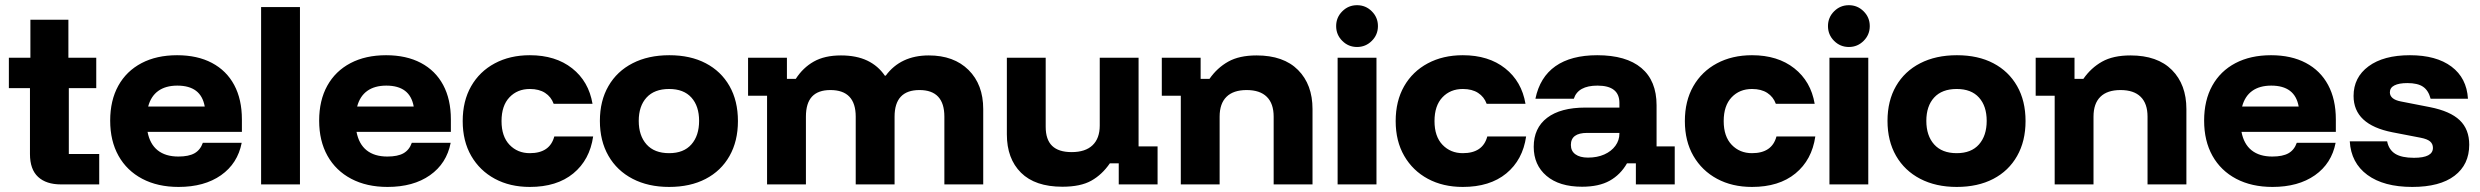

<svg xmlns="http://www.w3.org/2000/svg" viewBox="-20 -728 9790 758"><path d="M220.8 0Q162.5 0 130.4 -29.6Q98.3 -59.2 98.3 -120V-380H15V-500H100V-650H250V-500H360V-380H251.7V-120H371.7V0Z M685 10Q602.5 10 541.7 -22.1Q480.8 -54.2 447.9 -112.9Q415 -171.7 415 -251.7Q415 -331.7 447.1 -389.6Q479.2 -447.5 538.8 -478.8Q598.3 -510 679.2 -510Q759.2 -510 816.7 -479.6Q874.2 -449.2 904.6 -392.5Q935 -335.8 935 -256.7V-207.5H562.5Q571.7 -159.2 602.5 -134.6Q633.3 -110 684.2 -110Q725 -110 747.9 -122.9Q770.8 -135.8 780.8 -164.2H934.2Q918.3 -82.5 852.5 -36.2Q786.7 10 685 10ZM565 -307.5H788.3Q780.8 -349.2 753.8 -369.6Q726.7 -390 680 -390Q634.2 -390 605 -369.2Q575.8 -348.3 565 -307.5Z M1010.8 0V-700H1164.2V0Z M1510 10Q1427.5 10 1366.7 -22.1Q1305.8 -54.2 1272.9 -112.9Q1240 -171.7 1240 -251.7Q1240 -331.7 1272.1 -389.6Q1304.2 -447.5 1363.8 -478.8Q1423.3 -510 1504.2 -510Q1584.2 -510 1641.7 -479.6Q1699.2 -449.2 1729.6 -392.5Q1760 -335.8 1760 -256.7V-207.5H1387.5Q1396.7 -159.2 1427.5 -134.6Q1458.3 -110 1509.2 -110Q1550 -110 1572.9 -122.9Q1595.8 -135.8 1605.8 -164.2H1759.2Q1743.3 -82.5 1677.5 -36.2Q1611.7 10 1510 10ZM1390 -307.5H1613.3Q1605.8 -349.2 1578.8 -369.6Q1551.7 -390 1505 -390Q1459.2 -390 1430 -369.2Q1400.8 -348.3 1390 -307.5Z M2071.7 10Q1993.3 10 1933.8 -22.1Q1874.2 -54.2 1840.4 -112.5Q1806.7 -170.8 1806.7 -250Q1806.7 -329.2 1840 -387.5Q1873.3 -445.8 1933.3 -477.9Q1993.3 -510 2071.7 -510Q2173.3 -510 2238.8 -458.3Q2304.2 -406.7 2319.2 -318.3H2165.8Q2155.8 -345.8 2132.1 -361.2Q2108.3 -376.7 2071.7 -376.7Q2022.5 -376.7 1991.3 -343.8Q1960 -310.8 1960 -250Q1960 -189.2 1991.7 -156.2Q2023.3 -123.3 2071.7 -123.3Q2150.8 -123.3 2168.3 -189.2H2321.7Q2308.3 -96.7 2243.3 -43.3Q2178.3 10 2071.7 10Z M2621.7 10Q2539.2 10 2477.5 -22.1Q2415.8 -54.2 2382.1 -112.9Q2348.3 -171.7 2348.3 -250.8Q2348.3 -330 2382.1 -388.3Q2415.8 -446.7 2477.5 -478.3Q2539.2 -510 2622.5 -510Q2705.8 -510 2766.2 -478.3Q2826.7 -446.7 2860 -388.3Q2893.3 -330 2893.3 -250Q2893.3 -170.8 2860 -112.1Q2826.7 -53.3 2765.8 -21.7Q2705 10 2621.7 10ZM2621.7 -123.3Q2679.2 -123.3 2709.6 -157.9Q2740 -192.5 2740 -250.8Q2740 -309.2 2709.6 -342.9Q2679.2 -376.7 2621.7 -376.7Q2563.3 -376.7 2532.5 -342.9Q2501.7 -309.2 2501.7 -250.8Q2501.7 -192.5 2532.5 -157.9Q2563.3 -123.3 2621.7 -123.3Z M3008.3 0V-350H2933.3V-500H3086.7V-416.7H3121.7Q3150 -460.8 3192.9 -485Q3235.8 -509.2 3300 -509.2Q3360.8 -509.2 3403.8 -488.8Q3446.7 -468.3 3473.3 -429.2H3476.7Q3535.8 -509.2 3646.7 -509.2Q3745.8 -509.2 3803.8 -451.7Q3861.7 -394.2 3861.7 -297.5V0H3708.3V-267.5Q3708.3 -372.5 3610 -372.5Q3511.7 -372.5 3511.7 -267.5V0H3358.3V-267.5Q3358.3 -372.5 3258.3 -372.5Q3210 -372.5 3185.8 -346.7Q3161.7 -320.8 3161.7 -267.5V0Z M4174.2 9.2Q4066.7 9.2 4010.8 -46.2Q3955 -101.7 3955 -197.5V-500H4108.3V-227.5Q4108.3 -176.7 4133.8 -152.1Q4159.2 -127.5 4210.8 -127.5Q4265 -127.5 4293.3 -154.6Q4321.7 -181.7 4321.7 -232.5V-500H4475V-150H4550V0H4396.7V-83.3H4361.7Q4330.8 -38.3 4288.3 -14.6Q4245.8 9.2 4174.2 9.2Z M4641.7 0V-350H4566.7V-500H4720V-416.7H4755Q4785 -460 4828.8 -484.6Q4872.5 -509.2 4940.8 -509.2Q5047.5 -509.2 5104.6 -451.7Q5161.7 -394.2 5161.7 -297.5V0H5008.3V-267.5Q5008.3 -319.2 4981.2 -345.8Q4954.2 -372.5 4901.7 -372.5Q4849.2 -372.5 4822.1 -345.8Q4795 -319.2 4795 -267.5V0Z M5260.8 0V-500H5414.2V0ZM5337.5 -542.5Q5303.3 -542.5 5279.2 -566.7Q5255 -590.8 5255 -625Q5255 -659.2 5279.2 -683.3Q5303.3 -707.5 5337.5 -707.5Q5371.7 -707.5 5395.8 -683.3Q5420 -659.2 5420 -625Q5420 -590.8 5395.8 -566.7Q5371.7 -542.5 5337.5 -542.5Z M5755 10Q5676.7 10 5617.1 -22.1Q5557.5 -54.2 5523.8 -112.5Q5490 -170.8 5490 -250Q5490 -329.2 5523.3 -387.5Q5556.7 -445.8 5616.7 -477.9Q5676.7 -510 5755 -510Q5856.7 -510 5922.1 -458.3Q5987.5 -406.7 6002.5 -318.3H5849.2Q5839.2 -345.8 5815.4 -361.2Q5791.7 -376.7 5755 -376.7Q5705.8 -376.7 5674.6 -343.8Q5643.3 -310.8 5643.3 -250Q5643.3 -189.2 5675 -156.2Q5706.7 -123.3 5755 -123.3Q5834.2 -123.3 5851.7 -189.2H6005Q5991.7 -96.7 5926.7 -43.3Q5861.7 10 5755 10Z M6225.8 9.2Q6135.8 9.2 6085.4 -33.8Q6035 -76.7 6035 -148.3Q6035 -222.5 6087.9 -262.9Q6140.8 -303.3 6239.2 -303.3H6373.3V-321.7Q6373.3 -390 6286.7 -390Q6210 -390 6193.3 -338.3H6041.7Q6059.2 -423.3 6120.8 -466.7Q6182.5 -510 6285.8 -510Q6400 -510 6460 -459.6Q6520 -409.2 6520 -312.5V-150H6591.7V0H6438.3V-83.3H6403.3Q6377.5 -38.3 6335 -14.6Q6292.5 9.2 6225.8 9.2ZM6249.2 -105.8Q6285.8 -105.8 6313.8 -118.3Q6341.7 -130.8 6357.5 -152.5Q6373.3 -174.2 6373.3 -200.8V-203.3H6245.8Q6181.7 -203.3 6181.7 -155.8Q6181.7 -131.7 6199.6 -118.8Q6217.5 -105.8 6249.2 -105.8Z M6896.7 10Q6818.3 10 6758.8 -22.1Q6699.2 -54.2 6665.4 -112.5Q6631.7 -170.8 6631.7 -250Q6631.7 -329.2 6665 -387.5Q6698.3 -445.8 6758.3 -477.9Q6818.3 -510 6896.7 -510Q6998.3 -510 7063.8 -458.3Q7129.2 -406.7 7144.2 -318.3H6990.8Q6980.8 -345.8 6957.1 -361.2Q6933.3 -376.7 6896.7 -376.7Q6847.5 -376.7 6816.3 -343.8Q6785 -310.8 6785 -250Q6785 -189.2 6816.7 -156.2Q6848.3 -123.3 6896.7 -123.3Q6975.8 -123.3 6993.3 -189.2H7146.7Q7133.3 -96.7 7068.3 -43.3Q7003.3 10 6896.7 10Z M7202.5 0V-500H7355.8V0ZM7279.2 -542.5Q7245 -542.5 7220.8 -566.7Q7196.7 -590.8 7196.7 -625Q7196.7 -659.2 7220.8 -683.3Q7245 -707.5 7279.2 -707.5Q7313.3 -707.5 7337.5 -683.3Q7361.7 -659.2 7361.7 -625Q7361.7 -590.8 7337.5 -566.7Q7313.3 -542.5 7279.2 -542.5Z M7705 10Q7622.5 10 7560.8 -22.1Q7499.2 -54.2 7465.4 -112.9Q7431.7 -171.7 7431.7 -250.8Q7431.7 -330 7465.4 -388.3Q7499.2 -446.7 7560.8 -478.3Q7622.5 -510 7705.8 -510Q7789.2 -510 7849.6 -478.3Q7910 -446.7 7943.3 -388.3Q7976.7 -330 7976.7 -250Q7976.7 -170.8 7943.3 -112.1Q7910 -53.3 7849.2 -21.7Q7788.3 10 7705 10ZM7705 -123.3Q7762.5 -123.3 7792.9 -157.9Q7823.3 -192.5 7823.3 -250.8Q7823.3 -309.2 7792.9 -342.9Q7762.5 -376.7 7705 -376.7Q7646.7 -376.7 7615.8 -342.9Q7585 -309.2 7585 -250.8Q7585 -192.5 7615.8 -157.9Q7646.7 -123.3 7705 -123.3Z M8091.7 0V-350H8016.7V-500H8170V-416.7H8205Q8235 -460 8278.8 -484.6Q8322.5 -509.2 8390.8 -509.2Q8497.5 -509.2 8554.6 -451.7Q8611.7 -394.2 8611.7 -297.5V0H8458.3V-267.5Q8458.3 -319.2 8431.2 -345.8Q8404.2 -372.5 8351.7 -372.5Q8299.2 -372.5 8272.1 -345.8Q8245 -319.2 8245 -267.5V0Z M8951.7 10Q8869.2 10 8808.3 -22.1Q8747.5 -54.2 8714.6 -112.9Q8681.7 -171.7 8681.7 -251.7Q8681.7 -331.7 8713.8 -389.6Q8745.8 -447.5 8805.4 -478.8Q8865 -510 8945.8 -510Q9025.8 -510 9083.3 -479.6Q9140.8 -449.2 9171.2 -392.5Q9201.7 -335.8 9201.7 -256.7V-207.5H8829.2Q8838.3 -159.2 8869.2 -134.6Q8900 -110 8950.8 -110Q8991.7 -110 9014.6 -122.9Q9037.5 -135.8 9047.5 -164.2H9200.8Q9185 -82.5 9119.2 -36.2Q9053.3 10 8951.7 10ZM8831.7 -307.5H9055Q9047.5 -349.2 9020.4 -369.6Q8993.3 -390 8946.7 -390Q8900.8 -390 8871.7 -369.2Q8842.5 -348.3 8831.7 -307.5Z M9503.3 10Q9390.8 10 9326.2 -37.5Q9261.7 -85 9256.7 -170H9404.2Q9410.8 -136.7 9436.2 -120.8Q9461.7 -105 9510 -105Q9585 -105 9585 -144.2Q9585 -160 9573.8 -169.6Q9562.5 -179.2 9536.7 -184.2L9425 -205.8Q9271.7 -235.8 9271.7 -349.2Q9271.7 -422.5 9330.8 -466.2Q9390 -510 9494.2 -510Q9598.3 -510 9658.3 -465Q9718.3 -420 9723.3 -338.3H9575.8Q9567.5 -370.8 9546.2 -385.4Q9525 -400 9484.2 -400Q9450.8 -400 9432.9 -390.8Q9415 -381.7 9415 -363.3Q9415 -350 9425.8 -340.8Q9436.7 -331.7 9458.3 -327.5L9573.3 -305Q9653.3 -289.2 9690.8 -253.3Q9728.3 -217.5 9728.3 -156.7Q9728.3 -78.3 9670.4 -34.2Q9612.5 10 9503.3 10Z"/></svg>

Font: Funnel Display ExtraBold
Style: Regular
Weight: 800
Designer: NORD ID, Kristian Moeller
Foundry: Dicotype
Version: Version 1.000